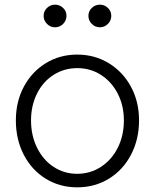

<svg xmlns="http://www.w3.org/2000/svg" viewBox="-20 -793 665 823"><path d="M48 -277Q48 -357 82 -421Q116 -485 176 -522Q236 -559 311 -559Q386 -559 446.5 -522Q507 -485 541.5 -421Q576 -357 576 -277Q576 -196 542 -130.5Q508 -65 447.5 -27.5Q387 10 311 10Q236 10 176 -27Q116 -64 82 -129.5Q48 -195 48 -277ZM511 -277Q511 -340 485 -391Q459 -442 413.5 -471.5Q368 -501 311 -501Q255 -501 209.5 -472Q164 -443 138.5 -391.5Q113 -340 113 -277Q113 -212 139 -159.5Q165 -107 210 -77.5Q255 -48 311 -48Q367 -48 413 -78Q459 -108 485 -160Q511 -212 511 -277ZM167 -725Q167 -745 181.5 -759Q196 -773 216 -773Q236 -773 250.5 -759Q265 -745 265 -725Q265 -705 250.5 -690.5Q236 -676 216 -676Q196 -676 181.5 -690.5Q167 -705 167 -725ZM359 -725Q359 -745 373.5 -759Q388 -773 408 -773Q428 -773 442.5 -759Q457 -745 457 -725Q457 -705 442.5 -690.5Q428 -676 408 -676Q388 -676 373.5 -690.5Q359 -705 359 -725Z"/></svg>

Font: Open Sauce Sans Light
Style: Regular
Weight: 300
Designer: Alfredo Marco Pradil
Foundry: Creative Sauce Fz LLC
Version: Version 1.477